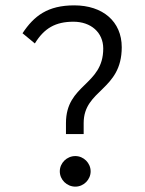

<svg xmlns="http://www.w3.org/2000/svg" viewBox="-20 -685 540 716"><path d="M226 -185H292V-226C292 -352 434 -347 434 -509C434 -605 363 -665 257 -665C158 -665 107 -626 64 -561L110 -523C145 -580 187 -604 254 -604C319 -604 365 -564 365 -504C365 -366 226 -372 226 -226ZM261 11C292 11 318 -15 318 -46C318 -77 292 -103 261 -103C229 -103 203 -77 203 -46C203 -15 229 11 261 11Z"/></svg>

Font: Inconsolata
Style: Regular
Weight: 400
Monospace: yes
Designer: Raph Levien, Cyreal, Brenton Simpson
Foundry: Raph Levien, Cyreal, Google
Version: Version 3.100